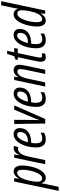

<svg xmlns="http://www.w3.org/2000/svg" viewBox="1074 -1922 1032 3315"><g transform="rotate(-90 1590.5 -264.0)"><path d="M-46.9 232.4 114.3 -535.2H173.8L163.1 -456.1H166Q184.1 -485.4 203.1 -505.1Q222.2 -524.9 243.2 -534.9Q264.2 -544.9 288.1 -544.9Q321.3 -544.9 344 -528.6Q366.7 -512.2 378.7 -479Q390.6 -445.8 390.6 -396Q390.6 -350.1 382.1 -295.4Q373.5 -240.7 356.7 -187Q339.8 -133.3 314 -88.6Q288.1 -43.9 253.4 -17.1Q218.8 9.8 175.3 9.8Q152.3 9.8 134.3 0.2Q116.2 -9.3 104 -26.4Q91.8 -43.5 86.4 -65.9H83.5Q80.1 -40.5 75.7 -15.1Q71.3 10.3 65.9 32.2L22.9 232.4ZM168 -53.2Q195.8 -53.2 219.2 -75.9Q242.7 -98.6 260.7 -136.2Q278.8 -173.8 291.5 -218.8Q304.2 -263.7 310.8 -309.1Q317.4 -354.5 317.4 -392.1Q317.4 -439 304.2 -461.2Q291 -483.4 264.2 -483.4Q238.8 -483.4 217.5 -465.3Q196.3 -447.3 179.4 -417Q162.6 -386.7 149.7 -349.4Q136.7 -312 128.2 -272.7Q119.6 -233.4 115.2 -197.8Q110.8 -162.1 110.8 -135.7Q110.8 -95.7 125.2 -74.5Q139.6 -53.2 168 -53.2Z M412.6 0 525.4 -535.2H581.1L569.8 -446.8H572.8Q587.4 -479.5 605 -501.2Q622.6 -522.9 644 -533.9Q665.5 -544.9 691.9 -544.9Q701.7 -544.9 710.7 -543.5Q719.7 -542 729 -539.1L708 -463.4Q700.2 -466.8 691.7 -468.3Q683.1 -469.7 672.9 -469.7Q646 -469.7 625 -452.6Q604 -435.5 588.1 -407.7Q572.3 -379.9 561.3 -346.4Q550.3 -313 543.5 -280.3L484.4 0Z M839.8 9.8Q796.9 9.8 766.1 -9Q735.4 -27.8 719 -64Q702.6 -100.1 702.6 -152.3Q702.6 -233.4 720 -304.4Q737.3 -375.5 768.6 -429.7Q799.8 -483.9 841.6 -514.4Q883.3 -544.9 932.1 -544.9Q980.5 -544.9 1008.8 -517.6Q1037.1 -490.2 1037.1 -436.5Q1037.1 -393.1 1020.5 -357.2Q1003.9 -321.3 972.2 -295.7Q940.4 -270 894.3 -256.1Q848.1 -242.2 789.1 -242.2H782.2Q778.8 -222.7 776.6 -202.1Q774.4 -181.6 774.4 -161.1Q774.4 -103.5 794.9 -77.1Q815.4 -50.8 856.9 -50.8Q883.8 -50.8 906.5 -57.9Q929.2 -64.9 957 -81.1V-20Q932.1 -4.4 902.8 2.7Q873.5 9.8 839.8 9.8ZM792.5 -297.9H795.9Q857.4 -297.9 895.5 -315.2Q933.6 -332.5 951.4 -363Q969.2 -393.6 969.2 -432.6Q969.2 -457 958 -470.7Q946.8 -484.4 922.4 -484.4Q895.5 -484.4 870.4 -460.2Q845.2 -436 825.2 -394Q805.2 -352.1 792.5 -297.9Z M1115.2 0 1108.4 -535.2H1179.7L1177.7 -230.5Q1177.7 -214.4 1177.2 -190.4Q1176.8 -166.5 1175.8 -143.1Q1174.8 -119.6 1173.3 -105H1177.2Q1183.1 -123 1189 -139.2Q1194.8 -155.3 1201.2 -171.1Q1207.5 -187 1214.4 -203.1L1355 -535.2H1429.2L1194.3 0Z M1539.6 9.8Q1496.6 9.8 1465.8 -9Q1435.1 -27.8 1418.7 -64Q1402.3 -100.1 1402.3 -152.3Q1402.3 -233.4 1419.7 -304.4Q1437 -375.5 1468.3 -429.7Q1499.5 -483.9 1541.3 -514.4Q1583 -544.9 1631.8 -544.9Q1680.2 -544.9 1708.5 -517.6Q1736.8 -490.2 1736.8 -436.5Q1736.8 -393.1 1720.2 -357.2Q1703.6 -321.3 1671.9 -295.7Q1640.1 -270 1594 -256.1Q1547.9 -242.2 1488.8 -242.2H1481.9Q1478.5 -222.7 1476.3 -202.1Q1474.1 -181.6 1474.1 -161.1Q1474.1 -103.5 1494.6 -77.1Q1515.1 -50.8 1556.6 -50.8Q1583.5 -50.8 1606.2 -57.9Q1628.9 -64.9 1656.7 -81.1V-20Q1631.8 -4.4 1602.5 2.7Q1573.2 9.8 1539.6 9.8ZM1492.2 -297.9H1495.6Q1557.1 -297.9 1595.2 -315.2Q1633.3 -332.5 1651.1 -363Q1668.9 -393.6 1668.9 -432.6Q1668.9 -457 1657.7 -470.7Q1646.5 -484.4 1622.1 -484.4Q1595.2 -484.4 1570.1 -460.2Q1544.9 -436 1524.9 -394Q1504.9 -352.1 1492.2 -297.9Z M1753.9 0 1867.2 -535.2H1925.8L1915.5 -462.4H1918Q1932.6 -489.3 1950.7 -507.6Q1968.8 -525.9 1990.5 -535.4Q2012.2 -544.9 2036.6 -544.9Q2063.5 -544.9 2084.7 -534.4Q2106 -523.9 2118.4 -502.2Q2130.9 -480.5 2130.9 -445.8Q2130.9 -424.8 2126.2 -397Q2121.6 -369.1 2116.2 -342.8L2043.5 0H1972.2L2042.5 -333.5Q2047.9 -358.4 2052.2 -384.5Q2056.6 -410.6 2056.6 -431.2Q2056.6 -454.1 2045.4 -466.6Q2034.2 -479 2011.7 -479Q1981.4 -479 1958.3 -457Q1935.1 -435.1 1917.7 -392.6Q1900.4 -350.1 1887.2 -288.1L1826.2 0Z M2258.3 9.8Q2218.3 9.8 2200.2 -13.2Q2182.1 -36.1 2182.1 -77.1Q2182.1 -91.3 2184.6 -109.9Q2187 -128.4 2191.9 -149.4L2260.7 -473.6H2212.9L2221.2 -515.1L2277.3 -534.2L2319.3 -657.7H2371.1L2345.2 -535.2H2419.9L2406.7 -473.6H2332L2262.2 -145Q2258.8 -128.4 2256.3 -113.8Q2253.9 -99.1 2253.9 -88.9Q2253.9 -71.3 2260.7 -62.7Q2267.6 -54.2 2284.2 -54.2Q2293.9 -54.2 2305.7 -56.4Q2317.4 -58.6 2327.1 -63V-3.9Q2312 2.4 2293 6.1Q2273.9 9.8 2258.3 9.8Z M2552.2 9.8Q2509.3 9.8 2478.5 -9Q2447.8 -27.8 2431.4 -64Q2415 -100.1 2415 -152.3Q2415 -233.4 2432.4 -304.4Q2449.7 -375.5 2481 -429.7Q2512.2 -483.9 2554 -514.4Q2595.7 -544.9 2644.5 -544.9Q2692.9 -544.9 2721.2 -517.6Q2749.5 -490.2 2749.5 -436.5Q2749.5 -393.1 2732.9 -357.2Q2716.3 -321.3 2684.6 -295.7Q2652.8 -270 2606.7 -256.1Q2560.5 -242.2 2501.5 -242.2H2494.6Q2491.2 -222.7 2489 -202.1Q2486.8 -181.6 2486.8 -161.1Q2486.8 -103.5 2507.3 -77.1Q2527.8 -50.8 2569.3 -50.8Q2596.2 -50.8 2618.9 -57.9Q2641.6 -64.9 2669.4 -81.1V-20Q2644.5 -4.4 2615.2 2.7Q2585.9 9.8 2552.2 9.8ZM2504.9 -297.9H2508.3Q2569.8 -297.9 2607.9 -315.2Q2646 -332.5 2663.8 -363Q2681.6 -393.6 2681.6 -432.6Q2681.6 -457 2670.4 -470.7Q2659.2 -484.4 2634.8 -484.4Q2607.9 -484.4 2582.8 -460.2Q2557.6 -436 2537.6 -394Q2517.6 -352.1 2504.9 -297.9Z M2893.6 9.8Q2860.8 9.8 2837.9 -7.3Q2814.9 -24.4 2803 -57.9Q2791 -91.3 2791 -139.2Q2791 -183.6 2799.3 -237.5Q2807.6 -291.5 2824.2 -345.7Q2840.8 -399.9 2866.2 -445.1Q2891.6 -490.2 2926 -517.6Q2960.4 -544.9 3003.4 -544.9Q3027.3 -544.9 3045.9 -536.1Q3064.5 -527.3 3077.1 -510.7Q3089.8 -494.1 3095.2 -470.7H3098.1Q3101.1 -487.8 3104.2 -504.6Q3107.4 -521.5 3110.6 -537.6Q3113.8 -553.7 3116.7 -568.4L3156.7 -759.8H3228L3067.4 0H3009.8L3017.1 -76.2H3015.1Q2997.1 -48.8 2978.5 -29.5Q2960 -10.3 2939.2 -0.2Q2918.5 9.8 2893.6 9.8ZM2917.5 -52.7Q2945.3 -52.7 2967.3 -71.8Q2989.3 -90.8 3006.6 -122.8Q3023.9 -154.8 3036.4 -193.4Q3048.8 -231.9 3056.6 -271.2Q3064.5 -310.5 3068.4 -345Q3072.3 -379.4 3072.3 -401.9Q3072.3 -439.9 3057.9 -460.4Q3043.5 -481 3014.2 -481Q2985.4 -481 2961.7 -457.5Q2938 -434.1 2919.9 -395.8Q2901.9 -357.4 2889.6 -312Q2877.4 -266.6 2871.3 -222.2Q2865.2 -177.7 2865.2 -142.6Q2865.2 -96.7 2878.4 -74.7Q2891.6 -52.7 2917.5 -52.7Z"/></g></svg>

Font: Open Sans Condensed
Style: Italic
Weight: 400
Width: 3
Italic angle: -12°
Designer: Monotype Design Team
Foundry: Monotype Imaging Inc.
Version: Version 3.000